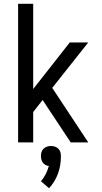

<svg xmlns="http://www.w3.org/2000/svg" viewBox="-20 -755 540 1018"><path d="M76 0H156V-161L206 -225L231 -187L355 0H448L257 -289L448 -530H350L156 -283V-735H76ZM240 243Q256 226 268 206Q280 186 288 164Q296 142 299.5 119Q303 96 303 73Q303 62 300 51.5Q297 41 289.5 33.5Q282 26 271.5 22.5Q261 19 250 19Q239 19 229 22.5Q219 26 211 33.5Q203 41 200 51.5Q197 62 197 73Q197 82 199.5 91Q202 100 207.5 107.5Q213 115 221 119.5Q229 124 239 125Q239 125 239 125Q239 125 239 125Q233 147 222.5 168Q212 189 197 206Z"/></svg>

Font: Iosevka SS09
Style: Regular
Weight: 400
Monospace: yes
Designer: Belleve Invis
Foundry: Belleve Invis
Version: Version 5.2.1; ttfautohint (v1.8.3)